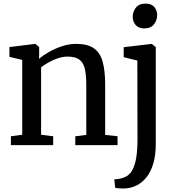

<svg xmlns="http://www.w3.org/2000/svg" viewBox="-20 -814 995 1077"><path d="M104.7 -58.1V-477.9L32.9 -495.3V-550L175.6 -567.6H178.6L199.7 -550.1V-508.3L198.7 -483.7Q220.4 -503 254.5 -522.4Q288.6 -541.9 328.4 -554.9Q368.2 -567.9 407 -567.9Q470.3 -567.9 505.6 -543.8Q541 -519.8 555.4 -469.2Q569.9 -418.5 569.9 -338.6V-57.2L639.4 -49.8V0H402.3V-49.6L464 -57.2V-338Q464 -392.7 455.8 -427.8Q447.7 -462.9 425.1 -479.7Q402.5 -496.5 359.3 -496.5Q332.8 -496.5 305.3 -487.4Q277.8 -478.2 253.1 -464.3Q228.4 -450.4 210.5 -436.4V-58.1L278.3 -49.6V0H41.1V-49.6ZM684.6 243Q677.4 243.4 664.8 243.1Q652.3 242.9 640.9 241.9Q629.6 240.9 626.1 239L621.1 191.7Q628.3 192 643.5 189.8Q658.7 187.7 676 181.2Q704.9 171 721.3 141.9Q737.7 112.7 744.5 68.8Q751.2 24.8 751.2 -29.9L750.4 -474.6L673.8 -493.1V-549.3L829.5 -567.6H831.5L853.8 -550.1V-7Q853.8 55 840.6 101Q827.4 147 803.8 177.6Q780.2 208.2 749.7 224.3Q719.1 240.4 684.6 243ZM788.7 -654.7Q757 -654.7 740.7 -674Q724.4 -693.3 724.4 -719.7Q724.4 -748.5 742.2 -771.1Q760 -793.8 796.3 -793.8H797.3Q829 -793.8 845.3 -774.9Q861.6 -755.9 861.6 -729.5Q861.6 -700.7 843.8 -677.7Q826 -654.7 789.7 -654.7Z"/></svg>

Font: Merriweather Light
Style: Regular
Weight: 300
Designer: Eben Sorkin
Foundry: Eben Sorkin
Version: Version 2.100